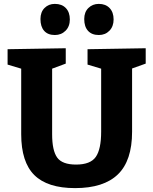

<svg xmlns="http://www.w3.org/2000/svg" viewBox="-20 -954 787 987"><path d="M729 -627 659 -602V-277Q659 -128 586 -57.5Q513 13 366 13Q224 13 156.5 -54Q89 -121 89 -264V-601L19 -622V-701L318 -706V-627L248 -601V-264Q248 -180 274 -144Q300 -108 371 -108Q445 -108 472.5 -147.5Q500 -187 500 -277V-601L430 -622V-701L729 -706ZM188 -856Q188 -892 209 -913Q230 -934 262 -934Q298 -934 318.5 -912.5Q339 -891 339 -854Q339 -818 317 -796Q295 -774 262 -774Q226 -774 207 -795.5Q188 -817 188 -856ZM413 -856Q413 -892 434.5 -913Q456 -934 488 -934Q523 -934 543.5 -912.5Q564 -891 564 -854Q564 -818 542.5 -796Q521 -774 488 -774Q452 -774 432.5 -795.5Q413 -817 413 -856Z"/></svg>

Font: Bitter Pro OGT
Style: Bold
Weight: 700
Designer: Sol Matas, and Bitter project Authors
Foundry: Sol Matas
Version: Version 2.110